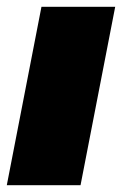

<svg xmlns="http://www.w3.org/2000/svg" viewBox="-26 -545 359 565"><path d="M-6 0 96 -525H313L211 0Z"/></svg>

Font: REM Black
Style: Italic
Weight: 900
Italic angle: -11°
Designer: Octavio Pardo
Foundry: Ashler Design
Version: Version 1.005;gftools[0.9.28]